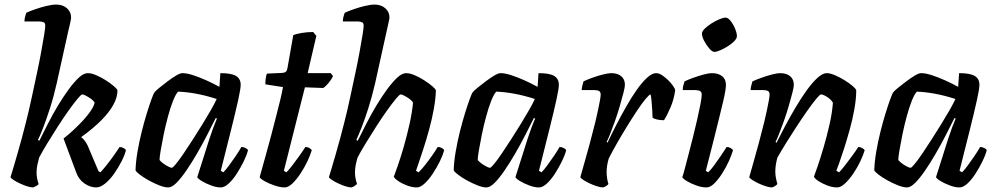

<svg xmlns="http://www.w3.org/2000/svg" viewBox="-20 -820 4357 840"><path d="M125 0Q114 0 98.5 -5Q83 -10 67 -17.5Q51 -25 39.5 -32.5Q28 -40 26 -45Q30 -58 38 -84.5Q46 -111 56 -146Q66 -181 76 -217.5Q86 -254 94 -287Q107 -338 118.5 -392Q130 -446 141 -497Q152 -548 160 -592Q168 -636 173 -666.5Q178 -697 178 -708Q178 -719 171 -722.5Q164 -726 153 -726H87Q87 -737 90 -748Q93 -759 95 -764Q110 -771 134 -779.5Q158 -788 183.5 -794Q209 -800 226 -800Q255 -800 273 -784Q291 -768 291 -743Q291 -741 290 -734Q289 -727 286 -714.5Q283 -702 278 -681L228 -455Q215 -397 198.5 -346Q182 -295 168 -259Q154 -223 146 -208L152 -204Q169 -238 189.5 -278.5Q210 -319 233.5 -358Q257 -397 280.5 -429Q304 -461 325 -480.5Q346 -500 364 -500Q380 -500 401 -491Q422 -482 442.5 -469Q463 -456 477.5 -443.5Q492 -431 494 -425Q494 -395 476.5 -362.5Q459 -330 424 -294.5Q389 -259 335 -220Q346 -212 355 -198.5Q364 -185 372 -163L411 -71L419 -66Q429 -76 445 -96Q461 -116 477 -138.5Q493 -161 503 -177Q511 -177 520 -172.5Q529 -168 531 -163Q526 -142 512 -114.5Q498 -87 479.5 -60.5Q461 -34 440 -17Q419 0 401 0Q375 0 350 -17Q325 -34 314 -64L258 -214Q281 -232 303.5 -253Q326 -274 345.5 -295.5Q365 -317 378 -336.5Q391 -356 394 -371Q388 -381 377 -388.5Q366 -396 355.5 -401.5Q345 -407 340 -407Q335 -407 318.5 -387Q302 -367 279.5 -335.5Q257 -304 233 -266.5Q209 -229 187 -193Q165 -157 151 -130Q147 -114 143.5 -98.5Q140 -83 140 -64Q140 -52 142.5 -39Q145 -26 149 -15Q148 -12 140.5 -7.5Q133 -3 125 0Z M716 0Q700 0 677 -9Q654 -18 630.5 -31Q607 -44 591 -56.5Q575 -69 573 -75Q574 -112 581.5 -156Q589 -200 600 -244Q611 -288 622.5 -325Q634 -362 643 -386.5Q652 -411 655 -415Q660 -422 676.5 -435.5Q693 -449 713 -464Q733 -479 750.5 -489.5Q768 -500 778 -500Q797 -500 823.5 -491.5Q850 -483 880.5 -469.5Q911 -456 940 -440L944 -500Q993 -500 1013 -487.5Q1033 -475 1033 -449Q1033 -432 1022 -382Q1011 -332 991.5 -254Q972 -176 946 -73L957 -66Q968 -77 982 -96Q996 -115 1011 -137Q1026 -159 1036 -177Q1045 -177 1054 -172.5Q1063 -168 1065 -163Q1060 -142 1046.5 -114.5Q1033 -87 1016 -60.5Q999 -34 980.5 -17Q962 0 946 0Q927 0 904 -8.5Q881 -17 863.5 -27.5Q846 -38 843 -45L896 -212Q903 -231 908 -246.5Q913 -262 918.5 -275Q924 -288 929 -301L924 -304Q907 -270 886 -229Q865 -188 841.5 -147.5Q818 -107 795 -73.5Q772 -40 752 -20Q732 0 716 0ZM732 -86Q736 -86 750 -103Q764 -120 783 -148Q802 -176 823.5 -209.5Q845 -243 866 -277Q887 -311 903.5 -340Q920 -369 928 -387Q878 -403 835.5 -410.5Q793 -418 759 -419Q748 -407 736.5 -377.5Q725 -348 714.5 -309Q704 -270 696 -231Q688 -192 683 -162Q678 -132 678 -120Q688 -108 706 -97Q724 -86 732 -86Z M1225 0Q1206 0 1181 -8.5Q1156 -17 1137.5 -27.5Q1119 -38 1116 -45Q1129 -92 1142 -138Q1155 -184 1166.5 -228Q1178 -272 1188 -311Q1198 -350 1206 -382.5Q1214 -415 1218 -439L1141 -451Q1141 -466 1143 -479.5Q1145 -493 1148 -498L1215 -501Q1226 -502 1231 -506.5Q1236 -511 1238 -524L1263 -666Q1276 -672 1301 -676Q1326 -680 1350 -680L1364 -663L1326 -500H1427L1437 -487Q1430 -472 1417.5 -457Q1405 -442 1394 -435L1314 -438L1222 -73L1233 -66Q1243 -76 1258.5 -96Q1274 -116 1290 -138.5Q1306 -161 1316 -177Q1326 -177 1334 -172Q1342 -167 1344 -163Q1338 -142 1325 -114.5Q1312 -87 1294.5 -60.5Q1277 -34 1259 -17Q1241 0 1225 0Z M1518 0Q1507 0 1491.5 -5Q1476 -10 1460 -17.5Q1444 -25 1432.5 -32.5Q1421 -40 1419 -45Q1423 -58 1431 -84.5Q1439 -111 1449 -146Q1459 -181 1469 -217.5Q1479 -254 1487 -287Q1500 -338 1511.5 -392Q1523 -446 1534 -497Q1545 -548 1553 -592Q1561 -636 1566 -666.5Q1571 -697 1571 -708Q1571 -719 1564 -722.5Q1557 -726 1546 -726H1480Q1480 -737 1483 -748Q1486 -759 1488 -764Q1503 -771 1527 -779.5Q1551 -788 1576.5 -794Q1602 -800 1619 -800Q1647 -800 1665.5 -784Q1684 -768 1684 -743Q1684 -739 1680.5 -724Q1677 -709 1671 -681L1621 -455Q1607 -395 1591 -345Q1575 -295 1561 -260Q1547 -225 1539 -208L1545 -204Q1562 -238 1582.5 -278.5Q1603 -319 1626.5 -358Q1650 -397 1673.5 -429Q1697 -461 1718 -480.5Q1739 -500 1757 -500Q1773 -500 1794 -491Q1815 -482 1835.5 -469Q1856 -456 1870.5 -443.5Q1885 -431 1887 -425Q1886 -388 1878 -343.5Q1870 -299 1857.5 -253.5Q1845 -208 1832.5 -169.5Q1820 -131 1811 -105Q1802 -79 1800 -73L1811 -66Q1823 -77 1838.5 -96.5Q1854 -116 1869.5 -138Q1885 -160 1895 -177Q1905 -177 1913 -172.5Q1921 -168 1923 -163Q1918 -142 1904.5 -114.5Q1891 -87 1873.5 -60.5Q1856 -34 1837.5 -17Q1819 0 1804 0Q1784 0 1762 -8Q1740 -16 1723 -27.5Q1706 -39 1703 -47Q1707 -58 1719.5 -93Q1732 -128 1746 -176.5Q1760 -225 1771.5 -276.5Q1783 -328 1787 -371Q1781 -381 1770 -388.5Q1759 -396 1748.5 -401.5Q1738 -407 1733 -407Q1728 -407 1711.5 -387Q1695 -367 1672.5 -335.5Q1650 -304 1626 -266.5Q1602 -229 1580 -193Q1558 -157 1544 -130Q1539 -112 1536 -96.5Q1533 -81 1533 -64Q1533 -52 1535.5 -39.5Q1538 -27 1542 -15Q1538 -11 1531.5 -6.5Q1525 -2 1518 0Z M2108 0Q2092 0 2069 -9Q2046 -18 2022.5 -31Q1999 -44 1983 -56.5Q1967 -69 1965 -75Q1966 -112 1973.5 -156Q1981 -200 1992 -244Q2003 -288 2014.5 -325Q2026 -362 2035 -386.5Q2044 -411 2047 -415Q2052 -422 2068.5 -435.5Q2085 -449 2105 -464Q2125 -479 2142.5 -489.5Q2160 -500 2170 -500Q2189 -500 2215.5 -491.5Q2242 -483 2272.5 -469.5Q2303 -456 2332 -440L2336 -500Q2385 -500 2405 -487.5Q2425 -475 2425 -449Q2425 -432 2414 -382Q2403 -332 2383.5 -254Q2364 -176 2338 -73L2349 -66Q2360 -77 2374 -96Q2388 -115 2403 -137Q2418 -159 2428 -177Q2437 -177 2446 -172.5Q2455 -168 2457 -163Q2452 -142 2438.5 -114.5Q2425 -87 2408 -60.5Q2391 -34 2372.5 -17Q2354 0 2338 0Q2319 0 2296 -8.5Q2273 -17 2255.5 -27.5Q2238 -38 2235 -45L2288 -212Q2295 -231 2300 -246.5Q2305 -262 2310.5 -275Q2316 -288 2321 -301L2316 -304Q2299 -270 2278 -229Q2257 -188 2233.5 -147.5Q2210 -107 2187 -73.5Q2164 -40 2144 -20Q2124 0 2108 0ZM2124 -86Q2128 -86 2142 -103Q2156 -120 2175 -148Q2194 -176 2215.5 -209.5Q2237 -243 2258 -277Q2279 -311 2295.5 -340Q2312 -369 2320 -387Q2270 -403 2227.5 -410.5Q2185 -418 2151 -419Q2140 -407 2128.5 -377.5Q2117 -348 2106.5 -309Q2096 -270 2088 -231Q2080 -192 2075 -162Q2070 -132 2070 -120Q2080 -108 2098 -97Q2116 -86 2124 -86Z M2618 0Q2608 0 2592 -5Q2576 -10 2560 -17.5Q2544 -25 2532.5 -32.5Q2521 -40 2519 -45Q2525 -67 2536 -105Q2547 -143 2560 -191Q2573 -239 2585 -288Q2591 -314 2596.5 -339Q2602 -364 2605 -382Q2608 -400 2608 -406Q2608 -418 2600.5 -422Q2593 -426 2578 -426H2525Q2525 -435 2528 -446Q2531 -457 2533 -464Q2547 -471 2570.5 -479.5Q2594 -488 2617.5 -494Q2641 -500 2654 -500Q2682 -500 2698 -486.5Q2714 -473 2714 -449Q2714 -439 2707.5 -413.5Q2701 -388 2691.5 -355.5Q2682 -323 2670.5 -290.5Q2659 -258 2649 -233Q2639 -208 2634 -199L2638 -196Q2654 -230 2675 -271Q2696 -312 2719 -352.5Q2742 -393 2765.5 -426.5Q2789 -460 2811 -480Q2833 -500 2850 -500Q2863 -500 2876.5 -491Q2890 -482 2903 -469.5Q2916 -457 2924.5 -444.5Q2933 -432 2934 -426Q2929 -387 2914.5 -352.5Q2900 -318 2885 -294Q2867 -294 2853.5 -297.5Q2840 -301 2835 -305Q2835 -319 2833.5 -339Q2832 -359 2830.5 -378.5Q2829 -398 2826 -407Q2820 -406 2803.5 -386Q2787 -366 2765.5 -333.5Q2744 -301 2721 -263.5Q2698 -226 2677.5 -190Q2657 -154 2643 -126Q2639 -112 2636.5 -97.5Q2634 -83 2634 -68Q2634 -54 2636 -40.5Q2638 -27 2642 -15Q2639 -11 2632.5 -6.5Q2626 -2 2618 0Z M3071 0Q3050 0 3026.5 -8.5Q3003 -17 2985.5 -27.5Q2968 -38 2965 -45Q2969 -55 2976 -82Q2983 -109 2992.5 -145Q3002 -181 3012 -221Q3022 -261 3030.5 -298.5Q3039 -336 3044.5 -364.5Q3050 -393 3050 -406Q3050 -418 3042 -422Q3034 -426 3020 -426H2967Q2967 -437 2970 -448Q2973 -459 2975 -464Q2989 -471 3012.5 -479.5Q3036 -488 3058.5 -494Q3081 -500 3094 -500Q3123 -500 3139.5 -486.5Q3156 -473 3156 -449Q3156 -439 3153 -420.5Q3150 -402 3143 -373Q3136 -344 3126 -302.5Q3116 -261 3101.5 -204Q3087 -147 3068 -73L3078 -66Q3089 -76 3103.5 -95.5Q3118 -115 3133.5 -138Q3149 -161 3159 -177Q3168 -177 3176 -172.5Q3184 -168 3187 -163Q3181 -142 3168.5 -114.5Q3156 -87 3139 -60.5Q3122 -34 3104.5 -17Q3087 0 3071 0ZM3105 -593Q3096 -593 3083 -608Q3070 -623 3060.5 -641.5Q3051 -660 3051 -673Q3051 -683 3063.5 -695Q3076 -707 3093.5 -718Q3111 -729 3128 -736Q3145 -743 3154 -743Q3165 -743 3176.5 -728.5Q3188 -714 3196 -694.5Q3204 -675 3204 -662Q3204 -652 3192.5 -640Q3181 -628 3164 -617.5Q3147 -607 3131 -600Q3115 -593 3105 -593Z M3357 0Q3347 0 3331 -5Q3315 -10 3299 -17.5Q3283 -25 3271.5 -32.5Q3260 -40 3258 -45Q3264 -67 3275 -105Q3286 -143 3299 -191Q3312 -239 3324 -288Q3330 -314 3335.5 -339Q3341 -364 3344 -382Q3347 -400 3347 -406Q3347 -418 3339.5 -422Q3332 -426 3317 -426H3264Q3264 -435 3267 -446Q3270 -457 3272 -464Q3287 -471 3310.5 -479.5Q3334 -488 3357 -494Q3380 -500 3393 -500Q3421 -500 3437 -486.5Q3453 -473 3453 -449Q3453 -439 3446.5 -413.5Q3440 -388 3430.5 -355.5Q3421 -323 3409.5 -290.5Q3398 -258 3388 -233Q3378 -208 3373 -199L3377 -195Q3394 -229 3415.5 -269.5Q3437 -310 3461 -350.5Q3485 -391 3509.5 -425Q3534 -459 3556.5 -479.5Q3579 -500 3597 -500Q3612 -500 3633 -491Q3654 -482 3675 -469Q3696 -456 3710.5 -443.5Q3725 -431 3726 -425Q3726 -388 3718 -343Q3710 -298 3697.5 -253Q3685 -208 3672.5 -169Q3660 -130 3650.5 -104Q3641 -78 3639 -73L3651 -66Q3661 -76 3676.5 -96Q3692 -116 3708.5 -138.5Q3725 -161 3735 -177Q3744 -177 3752.5 -172Q3761 -167 3763 -163Q3757 -142 3744 -114.5Q3731 -87 3713 -60.5Q3695 -34 3676.5 -17Q3658 0 3643 0Q3622 0 3599.5 -8.5Q3577 -17 3560.5 -28Q3544 -39 3541 -47Q3546 -60 3558 -95Q3570 -130 3584 -178Q3598 -226 3609.5 -277Q3621 -328 3624 -371Q3618 -381 3608 -389Q3598 -397 3588 -402Q3578 -407 3572 -407Q3567 -407 3550.5 -387Q3534 -367 3511.5 -335Q3489 -303 3464.5 -265.5Q3440 -228 3418 -192.5Q3396 -157 3381 -130Q3377 -116 3374.5 -100.5Q3372 -85 3372 -70Q3372 -56 3374.5 -42.5Q3377 -29 3381 -15Q3378 -11 3371.5 -6.5Q3365 -2 3357 0Z M3948 0Q3932 0 3909 -9Q3886 -18 3862.5 -31Q3839 -44 3823 -56.5Q3807 -69 3805 -75Q3806 -112 3813.5 -156Q3821 -200 3832 -244Q3843 -288 3854.5 -325Q3866 -362 3875 -386.5Q3884 -411 3887 -415Q3892 -422 3908.5 -435.5Q3925 -449 3945 -464Q3965 -479 3982.5 -489.5Q4000 -500 4010 -500Q4029 -500 4055.5 -491.5Q4082 -483 4112.5 -469.5Q4143 -456 4172 -440L4176 -500Q4225 -500 4245 -487.5Q4265 -475 4265 -449Q4265 -432 4254 -382Q4243 -332 4223.5 -254Q4204 -176 4178 -73L4189 -66Q4200 -77 4214 -96Q4228 -115 4243 -137Q4258 -159 4268 -177Q4277 -177 4286 -172.5Q4295 -168 4297 -163Q4292 -142 4278.5 -114.5Q4265 -87 4248 -60.5Q4231 -34 4212.5 -17Q4194 0 4178 0Q4159 0 4136 -8.5Q4113 -17 4095.5 -27.5Q4078 -38 4075 -45L4128 -212Q4135 -231 4140 -246.5Q4145 -262 4150.5 -275Q4156 -288 4161 -301L4156 -304Q4139 -270 4118 -229Q4097 -188 4073.5 -147.5Q4050 -107 4027 -73.5Q4004 -40 3984 -20Q3964 0 3948 0ZM3964 -86Q3968 -86 3982 -103Q3996 -120 4015 -148Q4034 -176 4055.5 -209.5Q4077 -243 4098 -277Q4119 -311 4135.5 -340Q4152 -369 4160 -387Q4110 -403 4067.5 -410.5Q4025 -418 3991 -419Q3980 -407 3968.5 -377.5Q3957 -348 3946.5 -309Q3936 -270 3928 -231Q3920 -192 3915 -162Q3910 -132 3910 -120Q3920 -108 3938 -97Q3956 -86 3964 -86Z"/></svg>

Font: Texturina Medium 12pt SemiBold
Style: Italic
Weight: 600
Italic angle: -11°
Version: Version 1.002